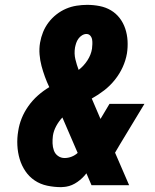

<svg xmlns="http://www.w3.org/2000/svg" viewBox="-20 -763 640 791"><path d="M232 8Q203 8 174.5 2Q146 -4 123 -19.5Q100 -35 84.5 -58Q69 -81 61 -108Q53 -135 51.5 -164.5Q50 -194 55 -223Q59 -250 69.5 -276Q80 -302 97 -326Q114 -350 136 -369.5Q158 -389 183 -404Q173 -425 165 -447Q157 -469 151 -491.5Q145 -514 143 -538.5Q141 -563 145 -587Q149 -610 157.5 -631Q166 -652 180 -670.5Q194 -689 212.5 -703.5Q231 -718 252 -727Q273 -736 295.5 -739.5Q318 -743 339 -743Q365 -743 390.5 -738Q416 -733 437 -720.5Q458 -708 473 -688.5Q488 -669 496 -645Q504 -621 505.5 -595Q507 -569 503 -543Q498 -514 485.5 -486.5Q473 -459 453.5 -434.5Q434 -410 409.5 -391Q385 -372 358 -357L394 -273L431 -335H575L474 -168Q469 -159 464 -151Q459 -143 454 -134L512 0H357L336 -49Q321 -29 299 -13.5Q277 2 253 6L245 7ZM304 -475Q325 -491 340 -514Q355 -537 359 -562Q360 -571 360.5 -581Q361 -591 359.5 -600Q358 -609 352 -616Q346 -623 336 -623Q327 -623 318 -617.5Q309 -612 303 -603.5Q297 -595 294 -586Q291 -577 289 -567Q285 -542 290.5 -519Q296 -496 304 -475ZM246 -112Q261 -112 275 -117.5Q289 -123 300 -133L237 -279Q222 -263 211.5 -243.5Q201 -224 198 -204Q196 -188 196.5 -172.5Q197 -157 202 -143Q207 -129 219 -120.5Q231 -112 246 -112Z"/></svg>

Font: Iosevka Slab HvExObl
Style: Regular
Weight: 900
Width: 7
Italic angle: -9°
Monospace: yes
Designer: Belleve Invis
Foundry: Belleve Invis
Version: Version 11.1.1; ttfautohint (v1.8.3)